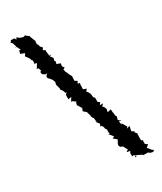

<svg xmlns="http://www.w3.org/2000/svg" viewBox="-138 -756 786 929"><g transform="rotate(-20 255.0 -292.0)"><path d="M90 -655 70 -658 58 -666 53 -655 47 -664 27 -662 25 -655 21 -652 31 -644 42 -623H29L43 -621L57 -601L48 -602L47 -584L71 -579L64 -564H66L84 -546L90 -534H94L96 -513L91 -517L108 -514L97 -487L106 -489L115 -472L108 -469L113 -455L130 -449L138 -452L129 -439L131 -429L148 -416L153 -410L160 -399L159 -385L170 -361L169 -357L181 -345L190 -330L197 -335L187 -322L191 -298L208 -304L199 -281L205 -283L226 -273L221 -272L220 -257L239 -236L233 -235L240 -237L236 -220L242 -216L254 -209L267 -182L262 -189L269 -176L276 -169L282 -148L275 -152L295 -134L290 -121L296 -123L310 -110L304 -111L318 -94L317 -88L322 -72L314 -74L338 -53L328 -48L330 -45L349 -34L342 -13V-4L348 4L369 9L360 5L378 29L368 39H387L383 50L387 67L397 64L407 75L398 77L403 68L417 71L436 77L434 73L439 80L465 76L475 81L489 82L497 74L487 70L475 59L467 53L479 38L465 32L462 17L463 12L454 9L451 -3L448 -29L437 -38L439 -43L427 -47L424 -50L425 -76L408 -67L414 -76L393 -101L391 -94L384 -114L398 -112L381 -122L383 -141L377 -146L373 -165V-158L367 -182L348 -174L349 -190L342 -202L333 -209L342 -222L324 -219L331 -232L319 -238L317 -251L315 -261L307 -267L302 -285L294 -296L285 -303L292 -316L274 -319L270 -345L271 -353H261L259 -356L264 -366L249 -372L246 -396L250 -392L234 -412L229 -421L223 -428L218 -442L227 -449L219 -455L216 -462V-474L195 -478L196 -492L191 -495L192 -510L178 -524L189 -530L175 -528V-534L168 -555L170 -559L156 -563L161 -576L150 -584L142 -599H139L137 -619L139 -626L136 -620L121 -645L117 -656L121 -648L99 -660C96 -659 93 -657 90 -655Z"/></g></svg>

Font: Charger Distortion
Style: 1
Weight: 400
Designer: Jasper
Foundry: Cannot Into Space Fonts
Version: Version 0.98